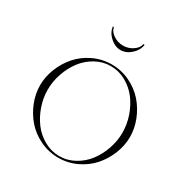

<svg xmlns="http://www.w3.org/2000/svg" viewBox="-192 -1008 1125 1167"><g transform="rotate(30 370.5 -424.5)"><path d="M265.6 -851.6 273.4 -852.5Q277.8 -824.2 308.6 -803.2Q339.4 -782.2 377 -782.2Q414.6 -782.2 445.3 -803.2Q476.1 -824.2 480.5 -852.5L489.3 -851.6Q482.9 -810.5 449.5 -780.8Q416 -751 377 -751Q338.9 -751 305.4 -780.8Q272 -810.5 265.6 -851.6ZM377 -6.8Q433.6 -6.8 483.6 -34.7Q533.7 -62.5 567.4 -107.2Q601.1 -151.9 620.4 -208.3Q639.6 -264.6 639.6 -322.3Q639.6 -379.9 620.4 -436.3Q601.1 -492.7 567.4 -537.4Q533.7 -582 483.6 -609.9Q433.6 -637.7 377 -637.7Q320.8 -637.7 271 -609.9Q221.2 -582 187.5 -537.4Q153.8 -492.7 134.5 -436.3Q115.2 -379.9 115.2 -322.3Q115.2 -264.6 134.5 -208.3Q153.8 -151.9 187.5 -107.2Q221.2 -62.5 271 -34.7Q320.8 -6.8 377 -6.8ZM84.7 -204.1Q61.5 -262.7 61.5 -322.3Q61.5 -381.8 84.7 -440.4Q107.9 -499 148.4 -545.4Q189 -591.8 249 -620.6Q309.1 -649.4 377 -649.4Q444.8 -649.4 504.9 -620.6Q564.9 -591.8 605.5 -545.4Q646 -499 669.2 -440.4Q692.4 -381.8 692.4 -322.3Q692.4 -262.7 669.2 -204.1Q646 -145.5 605.5 -99.1Q564.9 -52.7 504.9 -23.9Q444.8 4.9 377 4.9Q309.1 4.9 249 -23.9Q189 -52.7 148.4 -99.1Q107.9 -145.5 84.7 -204.1Z"/></g></svg>

Font: Elaris
Style: Regular
Weight: 500
Version: Version 1.0